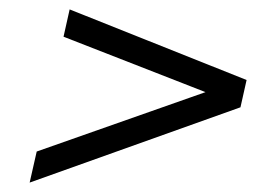

<svg xmlns="http://www.w3.org/2000/svg" viewBox="-20 -570 571 408"><path d="M43 -182 58 -248 453 -387 448 -362 115 -492 128 -550 504 -400 491 -342Z"/></svg>

Font: Instrument Sans Condensed
Style: Italic
Weight: 400
Width: 3
Italic angle: -13°
Designer: Rodrigo Fuenzalida
Foundry: fragTYPE
Version: Version 1.000;gftools[0.9.28]